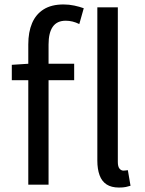

<svg xmlns="http://www.w3.org/2000/svg" viewBox="-20 -829 650 862"><path d="M107 0V-630Q107 -685 124 -725Q141 -765 176 -787Q211 -809 265 -809Q290 -809 313.5 -804Q337 -799 356 -792L336 -721Q306 -736 275 -736Q236 -736 217 -709Q198 -682 198 -629V0ZM33 -469V-538L111 -543H313V-469ZM514 13Q480 13 458.5 -1Q437 -15 427 -42.5Q417 -70 417 -108V-796H509V-102Q509 -81 516.5 -72Q524 -63 534 -63Q538 -63 542 -63.5Q546 -64 554 -65L566 5Q557 8 545 10.5Q533 13 514 13Z"/></svg>

Font: Noto Sans KR
Style: Regular
Weight: 400
Designer: Ryoko NISHIZUKA  (kana, bopomofo & ideographs); Paul D. Hunt (Latin, Greek & Cyrillic); Sandoll Communications , Soo-you
Foundry: Adobe
Version: Version 2.004-H2;hotconv 1.0.118;makeotfexe 2.5.65603